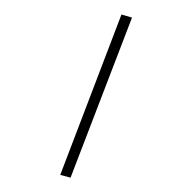

<svg xmlns="http://www.w3.org/2000/svg" viewBox="-258 -841 1016 1016"><g transform="rotate(45 250.0 -332.5)"><path d="M460 68 411 96 40 -733 91 -761Z"/></g></svg>

Font: Kaisei HarunoUmi
Style: Regular
Weight: 400
Designer: Font-Kai, 金井和夫
Foundry: KAZUO KANAI
Version: Version 5.003